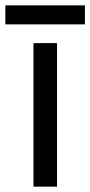

<svg xmlns="http://www.w3.org/2000/svg" viewBox="-40 -697 337 717"><path d="M173 0H85V-536H173ZM277 -677V-606H-20V-677Z"/></svg>

Font: Noto Sans Carian
Style: Regular
Weight: 400
Designer: Monotype Design Team
Foundry: Monotype Imaging Inc.
Version: Version 2.002; ttfautohint (v1.8.4.7-5d5b)